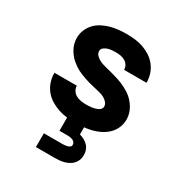

<svg xmlns="http://www.w3.org/2000/svg" viewBox="-174 -655 948 1002"><g transform="rotate(30 300.0 -154.0)"><path d="M299 8Q272 8 246 5Q220 2 195 -6.5Q170 -15 147.5 -29Q125 -43 108.5 -63.5Q92 -84 83.5 -109.5Q75 -135 75 -161Q75 -162 75 -162.5Q75 -163 75 -164H210Q210 -164 210 -163.5Q210 -163 210 -163Q210 -148 218.5 -135Q227 -122 240.5 -115Q254 -108 269 -105.5Q284 -103 299 -103Q308 -103 316.5 -103.5Q325 -104 334 -105Q343 -106 351.5 -108.5Q360 -111 368 -114.5Q376 -118 382 -125Q388 -132 388 -141Q388 -154 379 -164.5Q370 -175 358.5 -181.5Q347 -188 334.5 -191.5Q322 -195 309 -198Q296 -201 283.5 -204Q271 -207 258 -210.5Q245 -214 232.5 -218.5Q220 -223 208 -227.5Q196 -232 184.5 -238Q173 -244 162 -251.5Q151 -259 141 -267.5Q131 -276 122.5 -286Q114 -296 107 -307Q100 -318 95 -330Q90 -342 87.5 -355Q85 -368 85 -381Q85 -406 94.5 -429Q104 -452 120.5 -469.5Q137 -487 159 -498.5Q181 -510 204.5 -516.5Q228 -523 252.5 -525.5Q277 -528 301 -528Q327 -528 352.5 -525Q378 -522 402 -513.5Q426 -505 447.5 -491Q469 -477 485 -456.5Q501 -436 509 -411.5Q517 -387 517 -362Q517 -361 517 -360.5Q517 -360 517 -359H382Q382 -359 382 -359.5Q382 -360 382 -360Q382 -374 374.5 -386Q367 -398 355 -405Q343 -412 329 -414.5Q315 -417 301 -417Q289 -417 276.5 -416Q264 -415 252.5 -411.5Q241 -408 230.5 -400Q220 -392 220 -380Q220 -366 229 -356Q238 -346 249.5 -339.5Q261 -333 273.5 -329Q286 -325 299 -322Q312 -319 324.5 -315.5Q337 -312 349.5 -308.5Q362 -305 374.5 -301Q387 -297 399 -292Q411 -287 423 -281Q435 -275 446 -268Q457 -261 467 -252.5Q477 -244 485.5 -234Q494 -224 501 -213Q508 -202 513 -190Q518 -178 520.5 -165Q523 -152 523 -139Q523 -114 513 -90.5Q503 -67 485 -49.5Q467 -32 444.5 -20.5Q422 -9 398 -3Q374 3 349 5.5Q324 8 299 8ZM185 220V137H300Q307 137 314 136Q321 135 328 133Q335 131 340.5 126.5Q346 122 346 115Q346 107 341.5 100.5Q337 94 330 91Q323 88 315.5 86.5Q308 85 300 85H249V0H351V48Q365 52 378.5 59Q392 66 402.5 77Q413 88 418 102Q423 116 423 131Q423 146 418.5 159.5Q414 173 404.5 184Q395 195 382.5 202Q370 209 356.5 213Q343 217 328.5 218.5Q314 220 300 220Z"/></g></svg>

Font: Iosevka SS04 Heavy Extended
Style: Regular
Weight: 900
Width: 7
Monospace: yes
Designer: Belleve Invis
Foundry: Belleve Invis
Version: Version 19.0.0; ttfautohint (v1.8.4)